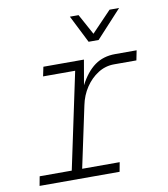

<svg xmlns="http://www.w3.org/2000/svg" viewBox="-82 -803 765 872"><g transform="rotate(-10 300.0 -366.5)"><path d="M30 0 38 -43H186L280 -487H132L141 -530H328L308 -415Q338 -473 377.5 -501.5Q417 -530 472 -530H571L562 -485H459Q419 -485 385 -463.5Q351 -442 327 -406Q303 -370 294 -325L234 -43H407L399 0ZM526 -733 409 -606H363L299 -733H339L391 -638L482 -733Z"/></g></svg>

Font: Geist Mono ExtraLight
Style: Italic
Weight: 200
Italic angle: -12°
Monospace: yes
Designer: Basement.studio, Andrés Briganti, Mateo Zaragoza
Foundry: Basement.studio, Vercel, Andrés Briganti, Guido Ferreyra, Mateo Zaragoza
Version: Version 1.500; ttfautohint (v1.8.4.7-5d5b)